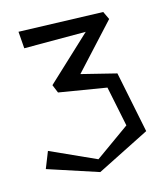

<svg xmlns="http://www.w3.org/2000/svg" viewBox="-109 -781 747 881"><g transform="rotate(-15 265.0 -340.5)"><path d="M461 -687 479 -649 286 -439 451 -398 510 -108 258 19 20 -59 51 -137 265 -40 429 -157 390 -347 165 -384 149 -423 360 -620H68L62 -700Z"/></g></svg>

Font: Underdog
Style: Regular
Weight: 400
Designer: Sergey Steblina
Foundry: Sergey Steblina, Jovanny Lemonad
Version: Version 1.001; ttfautohint (v0.9)